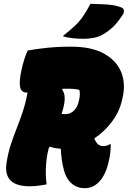

<svg xmlns="http://www.w3.org/2000/svg" viewBox="-20 -964 668 1004"><path d="M224 0Q205 4 182 7Q159 10 135 10Q-4 10 14 -111Q22 -164 36.5 -208Q51 -252 67.5 -293.5Q84 -335 99 -380Q114 -425 124 -480Q121 -480 119 -480Q92 -480 85.5 -507.5Q79 -535 92 -596Q98 -625 107 -653.5Q116 -682 125 -700Q169 -708 226 -714Q283 -720 352 -720Q458 -720 524 -683.5Q590 -647 614.5 -585Q639 -523 619 -444L616 -432Q602 -375 563 -324.5Q524 -274 473 -240Q483 -217 494 -208.5Q505 -200 521 -200Q538 -200 555 -210H559Q559 -184 556.5 -163Q554 -142 546 -109Q530 -45 496 -11Q465 20 424 20Q382 20 353.5 -5.5Q325 -31 314 -75Q307 -101 303 -129.5Q299 -158 298 -186Q284 -187 268.5 -189.5Q253 -192 244 -197L236 -193Q231 -175 227.5 -156.5Q224 -138 222 -117Q219 -83 219.5 -53.5Q220 -24 224 0ZM308 -388Q305 -378 302 -368Q311 -367 322 -367Q348 -367 367.5 -386.5Q387 -406 394 -443L395 -448Q400 -473 395 -494Q371 -500 340 -500Q324 -500 308 -500L305 -495Q330 -464 308 -388ZM453 -944Q497 -943 538.5 -940.5Q580 -938 612 -926Q627 -921 628 -909Q629 -897 621 -886Q592 -841 564 -816.5Q536 -792 501 -775Q488 -769 463.5 -765Q439 -761 415 -761Q393 -761 362 -764Q331 -767 308 -775Q346 -805 371 -828.5Q396 -852 414.5 -879Q433 -906 453 -944Z"/></svg>

Font: Recursive Mn Csl St XBk
Style: Italic
Weight: 1000
Italic angle: -15°
Monospace: yes
Version: Version 1.079;hotconv 1.0.112;makeotfexe 2.5.65598; ttfautoh